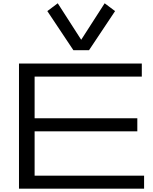

<svg xmlns="http://www.w3.org/2000/svg" viewBox="-20 -1131 915 1151"><path d="M93.8 -750H830.1V-671.9H187.5V-421.9H803.2V-343.8H187.5V-78.1H843.8V0H93.8ZM263.7 -1064.5 326.2 -1111.3 466.8 -892.6 607.4 -1111.3 669.9 -1064.5 513.7 -830.1H419.9Z"/></svg>

Font: Michroma+
Style: Regular
Weight: 400
Designer: beogot
Foundry: beogot
Version: Version